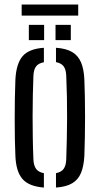

<svg xmlns="http://www.w3.org/2000/svg" viewBox="-20 -816 438 842"><path d="M47.5 -133Q46 -163.5 45.2 -205.2Q44.5 -247 44.5 -293Q44.5 -339 45.2 -384.2Q46 -429.5 47.5 -466.5Q51 -536.5 78.8 -569.2Q106.5 -602 172.5 -606.5V-543Q148 -538.5 137.8 -524.2Q127.5 -510 126.5 -482.5Q125 -442.5 124 -398Q123 -353.5 123 -306.5Q123 -259.5 123.8 -211.8Q124.5 -164 126.5 -118Q127.5 -90.5 138 -75.8Q148.5 -61 172.5 -56.5V6.5Q106.5 1.5 78.2 -31.5Q50 -64.5 47.5 -133ZM225.5 6.5V-56.5Q249.5 -61.5 259.5 -76Q269.5 -90.5 270.5 -116.5Q272 -162 273 -207.2Q274 -252.5 274.2 -298.2Q274.5 -344 273.5 -390.5Q272.5 -437 270.5 -484Q269.5 -511 259.2 -525Q249 -539 225.5 -543.5V-606.5Q270 -603.5 296.5 -587.8Q323 -572 335.5 -542.2Q348 -512.5 350 -466.5Q351.5 -432.5 352.2 -390.5Q353 -348.5 353 -303.8Q353 -259 352.2 -215Q351.5 -171 350 -133Q347.5 -87 335.2 -57.5Q323 -28 296.5 -12.2Q270 3.5 225.5 6.5ZM223.5 -640V-707H290.5V-640ZM106.5 -640V-707H173.5V-640ZM75 -796H323V-747.5H75Z"/></svg>

Font: Big Shoulders Stencil Text Thin
Style: Regular
Weight: 400
Version: Version 2.001